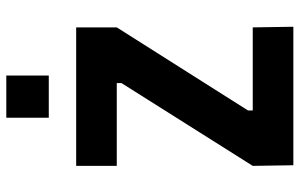

<svg xmlns="http://www.w3.org/2000/svg" viewBox="-191 -761 952 610"><g transform="rotate(-90 285.0 -456.0)"><path d="M63 -690H503V-561L239 -144V-129H503L505 0H65L63 -129L326 -546V-561H63ZM216 -912H350V-777H216Z"/></g></svg>

Font: Panefresco 999wt
Style: Regular
Weight: 900
Version: Version 1.001